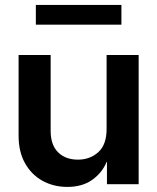

<svg xmlns="http://www.w3.org/2000/svg" viewBox="-20 -735 627 766"><path d="M405.3 -220.7V-515.6H533.2V0H406.7V-88.9H405.3Q387.7 -45.9 348.1 -17.6Q308.6 10.7 248 10.7Q194.3 10.7 150.1 -13.4Q106 -37.6 80.1 -83.3Q54.2 -128.9 54.2 -193.4V-515.6H182.1V-212.9Q182.1 -156.7 211.7 -127.4Q241.2 -98.1 291 -98.1Q338.9 -98.1 372.1 -127.9Q405.3 -157.7 405.3 -220.7ZM464.4 -715.3V-636.7H123V-715.3Z"/></svg>

Font: Inter Display Semi Bold
Style: Regular
Weight: 600
Designer: Rasmus Andersson
Foundry: rsms
Version: Version 4.000;git-37864ae